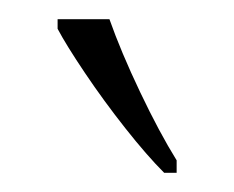

<svg xmlns="http://www.w3.org/2000/svg" viewBox="-20 -786 244 200"><path d="M151 -606Q133 -624 110.5 -652.5Q88 -681 68.5 -710Q49 -739 40 -756V-766H94Q106 -732 126 -690Q146 -648 164 -619V-606Z"/></svg>

Font: Noto Serif Ethiopic ExtraCondensed ExtraLight
Style: Regular
Weight: 200
Width: 2
Designer: Monotype Design Team
Foundry: Monotype Imaging Inc.
Version: Version 2.102; ttfautohint (v1.8.4.7-5d5b)